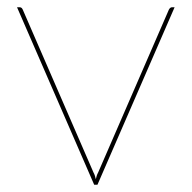

<svg xmlns="http://www.w3.org/2000/svg" viewBox="-20 -510 529 530"><path d="M462 -490 249 0H240L27 -490H34Q38 -490 40 -487.8Q42 -485.5 43 -483L238 -34Q240.5 -29.5 242 -24.8Q243.5 -20 244.5 -15.5Q245.5 -20 247 -24.8Q248.5 -29.5 251 -34L446 -483Q449.5 -490 455 -490Z"/></svg>

Font: Lato 2
Style: Regular
Weight: 100
Designer: Lukasz Dziedzic with Adam Twardoch and Botio Nikoltchev
Foundry: tyPoland Lukasz Dziedzic
Version: Version 2.015; 2015-08-06; http://www.latofonts.com/